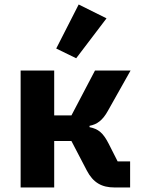

<svg xmlns="http://www.w3.org/2000/svg" viewBox="-20 -827 640 847"><path d="M71 0H219.1V-204.9H295.1L362.9 -74.9C391 -21 429 0 485.1 0H554V-115.1H498.9L459.9 -192.1C435 -241.1 414.1 -258.2 375 -266V-272C408 -278.1 432.9 -296.2 456 -338.1L556.1 -516H399.1L295.1 -317.8H219.1V-516H71ZM228 -612.9 316.1 -570 449.9 -746.1 327.1 -807.2Z"/></svg>

Font: Margiela Mono Bold
Style: Regular
Weight: 700
Designer: Mike Abbink, Paul van der Laan, Pieter van Rosmalen
Foundry: Bold Monday
Version: Version 2.003 2021